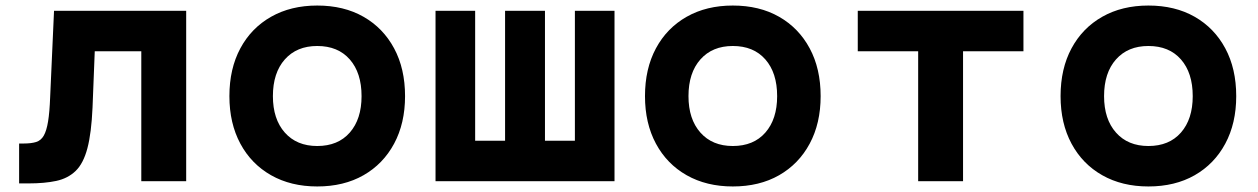

<svg xmlns="http://www.w3.org/2000/svg" viewBox="-20 -654 4540 693"><path d="M49 8V-136H65Q93 -136 110.5 -141.5Q128 -147 138 -164.5Q148 -182 153.5 -215.5Q159 -249 161 -303L175 -615H652V0H490V-469H322L314 -266Q310 -174 295.5 -119Q281 -64 253 -37Q225 -10 183 -1Q141 8 83 8Z M1125 19Q1030 19 958.5 -21.5Q887 -62 847.5 -135.5Q808 -209 808 -307Q808 -406 847.5 -479.5Q887 -553 958.5 -593.5Q1030 -634 1125 -634Q1221 -634 1292 -593.5Q1363 -553 1402.5 -479.5Q1442 -406 1442 -307Q1442 -209 1402.5 -135.5Q1363 -62 1292 -21.5Q1221 19 1125 19ZM1125 -127Q1200 -127 1242.5 -175.5Q1285 -224 1285 -307Q1285 -391 1242.5 -439.5Q1200 -488 1125 -488Q1051 -488 1008 -439.5Q965 -391 965 -307Q965 -224 1008 -175.5Q1051 -127 1125 -127Z M1552 0V-615H1695V-146H1803V-615H1947V-146H2055V-615H2198V0Z M2625 19Q2530 19 2458.5 -21.5Q2387 -62 2347.5 -135.5Q2308 -209 2308 -307Q2308 -406 2347.5 -479.5Q2387 -553 2458.5 -593.5Q2530 -634 2625 -634Q2721 -634 2792 -593.5Q2863 -553 2902.5 -479.5Q2942 -406 2942 -307Q2942 -209 2902.5 -135.5Q2863 -62 2792 -21.5Q2721 19 2625 19ZM2625 -127Q2700 -127 2742.5 -175.5Q2785 -224 2785 -307Q2785 -391 2742.5 -439.5Q2700 -488 2625 -488Q2551 -488 2508 -439.5Q2465 -391 2465 -307Q2465 -224 2508 -175.5Q2551 -127 2625 -127Z M3294 0V-469H3076V-615H3674V-469H3456V0Z M4125 19Q4030 19 3958.5 -21.5Q3887 -62 3847.5 -135.5Q3808 -209 3808 -307Q3808 -406 3847.5 -479.5Q3887 -553 3958.5 -593.5Q4030 -634 4125 -634Q4221 -634 4292 -593.5Q4363 -553 4402.5 -479.5Q4442 -406 4442 -307Q4442 -209 4402.5 -135.5Q4363 -62 4292 -21.5Q4221 19 4125 19ZM4125 -127Q4200 -127 4242.5 -175.5Q4285 -224 4285 -307Q4285 -391 4242.5 -439.5Q4200 -488 4125 -488Q4051 -488 4008 -439.5Q3965 -391 3965 -307Q3965 -224 4008 -175.5Q4051 -127 4125 -127Z"/></svg>

Font: Martian Mono SemiExpanded
Style: Bold
Weight: 700
Width: 6
Designer: Roman Shamin
Foundry: Evil Martians
Version: Version 1.000